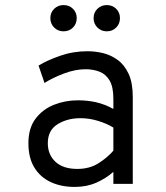

<svg xmlns="http://www.w3.org/2000/svg" viewBox="-20 -725 656 757"><path d="M274.5 12Q221 12 179.8 -7.2Q138.5 -26.5 115.2 -64.8Q92 -103 92 -160.5Q92 -219.5 120 -256.8Q148 -294 192.5 -311.8Q237 -329.5 287 -329.5Q324.5 -329.5 358.2 -322Q392 -314.5 427 -295.5V-335.5Q427 -382.5 412 -407.8Q397 -433 372 -442.5Q347 -452 317.5 -452Q276.5 -452 232.2 -435.2Q188 -418.5 155.5 -398L132 -466.5Q165.5 -487 216.8 -505Q268 -523 325.5 -523Q354.5 -523 385.5 -515.8Q416.5 -508.5 443.5 -489Q470.5 -469.5 487 -434.2Q503.5 -399 503.5 -342.5V0H427V-47.5Q398.5 -22 360.2 -5Q322 12 274.5 12ZM285 -59Q333.5 -59 369 -81.8Q404.5 -104.5 427 -131V-222Q403 -237 368 -248Q333 -259 297 -259Q245.5 -259 207 -235.2Q168.5 -211.5 168.5 -160.5Q168.5 -115 198.8 -87Q229 -59 285 -59ZM230.5 -601.5Q208.5 -601.5 193.5 -616.5Q178.5 -631.5 178.5 -653.5Q178.5 -675.5 193.5 -690.2Q208.5 -705 230.5 -705Q253 -705 267.8 -690.2Q282.5 -675.5 282.5 -653.5Q282.5 -631.5 267.8 -616.5Q253 -601.5 230.5 -601.5ZM401 -601.5Q379 -601.5 364 -616.5Q349 -631.5 349 -653.5Q349 -675.5 364 -690.2Q379 -705 401 -705Q423.5 -705 438.2 -690.2Q453 -675.5 453 -653.5Q453 -631.5 438.2 -616.5Q423.5 -601.5 401 -601.5Z"/></svg>

Font: Overpass Mono Light
Style: Regular
Weight: 400
Monospace: yes
Version: Version 4.000